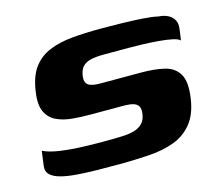

<svg xmlns="http://www.w3.org/2000/svg" viewBox="-75 -561 770 663"><g transform="rotate(-15 310.5 -229.5)"><path d="M28.5 -109.3Q51.7 -97.8 90.3 -92.5Q128.9 -87.2 170.3 -85.9Q211.8 -84.6 243.7 -84.6Q256.2 -84.6 274.6 -84.9Q293.1 -85.3 305.1 -85.6Q332.5 -86.2 351.9 -91.7Q371.3 -97.2 382.9 -109.3Q394.5 -121.4 397.3 -142.6Q399.9 -159.9 394.4 -169.4Q388.9 -178.9 375.8 -182.7Q362.6 -186.4 342.1 -186.4Q330.6 -186.4 316.2 -186.4Q301.8 -186.4 280.1 -186.4Q258.3 -186.4 223.8 -186.4Q190.9 -186.4 159.1 -189.2Q127.2 -192.1 102.8 -203.7Q78.4 -215.2 66.3 -240.5Q54.3 -265.8 61 -311Q68.4 -364.5 90.9 -395.2Q113.4 -425.8 149.4 -440.7Q185.3 -455.6 232.2 -459.8Q279.1 -464 335.6 -464Q369.5 -464 408.9 -463.2Q448.3 -462.4 482.6 -460.1Q516.9 -457.9 534.7 -453.5Q568.6 -451.1 584.5 -435.1Q600.5 -419 597 -394.7Q597 -391 595.5 -381.5Q594 -372 592.8 -363.1Q591.6 -354.3 591.3 -352.6Q585.4 -359.8 564.5 -364.2Q543.6 -368.6 515.3 -370.9Q487 -373.2 459.4 -374Q431.7 -374.8 411.5 -374.8H321.3Q293.4 -374.8 274.6 -370.4Q255.7 -365.9 245.4 -354.8Q235.1 -343.7 232.2 -323.7Q229.7 -307.8 234.1 -298.6Q238.4 -289.3 251.1 -285.4Q263.8 -281.4 284.6 -281.4Q345.7 -281.4 382.5 -281.4Q419.4 -281.4 429.9 -281.4Q478.5 -281.4 513.1 -273Q547.7 -264.7 564.2 -236.9Q580.7 -209.1 572.1 -150.9Q564.4 -96.1 537.9 -63.5Q511.5 -30.9 471.1 -16.2Q430.7 -1.4 379.1 1.6Q330.2 4.6 287.4 5Q244.5 5.3 196.4 4.6Q156.9 3.9 123.7 1.4Q90.5 -1.1 66.8 -7.5Q43.2 -13.9 31 -25.4Q18.9 -36.8 21.3 -55.6Z"/></g></svg>

Font: Genos Thin
Style: Italic
Weight: 100
Italic angle: -8°
Designer: Robert E. Leuschke
Foundry: Robert E. Leuschke
Version: Version 1.010